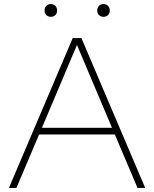

<svg xmlns="http://www.w3.org/2000/svg" viewBox="-20 -928 761 948"><path d="M24 0 339 -740H382L697 0H659L547 -264H173L61 0ZM187 -297H533L360 -706ZM491 -845Q477.5 -845 468.8 -853.5Q460 -862 460 -876Q460 -890.5 468.8 -899.2Q477.5 -908 491 -908Q504.5 -908 513.2 -899.2Q522 -890.5 522 -876Q522 -862 513.2 -853.5Q504.5 -845 491 -845ZM231 -845Q217.5 -845 208.8 -853.5Q200 -862 200 -876Q200 -890.5 208.8 -899.2Q217.5 -908 231 -908Q244.5 -908 253.2 -899.2Q262 -890.5 262 -876Q262 -862 253.2 -853.5Q244.5 -845 231 -845Z"/></svg>

Font: Encode Sans Expanded Thin
Style: Regular
Weight: 100
Width: 7
Designer: Multiple Designers
Foundry: Impallari Type
Version: Version 3.000; ttfautohint (v1.8.3) -l 8 -r 50 -G 200 -x 14 